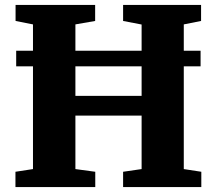

<svg xmlns="http://www.w3.org/2000/svg" viewBox="-20 -763 884 783"><path d="M114.5 -73.5V-663.5L43.5 -677.5V-743H368V-677.5L287.5 -663.5V-372H557.5V-663L482 -677.5V-743H800V-677.5L729.5 -663.5V-73.5L801 -62.5V0H482V-62.5L557.5 -73.5V-291.5H287.5V-73.5L368.5 -62.5V0H43V-62.5ZM798 -556V-492.5H46V-556Z"/></svg>

Font: Merriweather 28pt Black
Style: Regular
Weight: 900
Version: Version 2.100